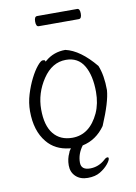

<svg xmlns="http://www.w3.org/2000/svg" viewBox="-93 -734 686 969"><g transform="rotate(-10 250.0 -249.5)"><path d="M166 -622Q152 -622 152 -648Q152 -674 167 -674H372Q386 -674 386 -648Q386 -622 371 -622ZM214 20 219 13 211 12Q139 4 98 -46Q48 -106 48 -207Q48 -250 61 -292.5Q74 -335 92 -370.5Q110 -406 128 -427.5Q146 -449 155.5 -449Q165 -449 167 -446L169 -440L174 -444Q217 -481 277 -481Q352 -464 428 -372Q449 -320 449 -245Q445 -185 396 -70Q351 -6 280 9Q251 48 251 92Q251 130 297 130Q340 130 374 100Q384 90 392 90Q398 90 398 96Q398 106 382.5 125Q367 144 341.5 159.5Q316 175 277.5 175Q239 175 216 153Q193 131 193 96.5Q193 62 207 34Q209 26 214 20ZM372 -139Q393 -186 393 -245Q393 -330 363 -380.5Q333 -431 271 -431Q200 -431 152.5 -360Q105 -289 105 -206Q105 -123 139.5 -80.5Q174 -38 236 -38Q325 -38 372 -139Z"/></g></svg>

Font: Moon Stars Kai T HW Light
Style: Regular
Weight: 300
Designer: GuiWonder
Version: Version 1.101